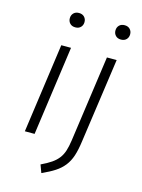

<svg xmlns="http://www.w3.org/2000/svg" viewBox="-136 -803 805 1085"><g transform="rotate(15 267.0 -260.5)"><path d="M195 -523 122 0H65L138 -523ZM188 -641Q168 -641 156.5 -653Q145 -665 145 -683Q145 -701 156.5 -713Q168 -725 188 -725Q208 -725 219.5 -713Q231 -701 231 -683Q231 -665 219.5 -653Q208 -641 188 -641ZM462 -523 392 -29Q385 23 373.5 58Q362 93 341.5 119Q321 145 291 164.5Q261 184 216 204L199 158Q235 141 259 124.5Q283 108 298 88Q313 68 321 42.5Q329 17 334 -18L405 -523ZM455 -641Q435 -641 423.5 -653Q412 -665 412 -683Q412 -701 423.5 -713Q435 -725 455 -725Q475 -725 486.5 -713Q498 -701 498 -683Q498 -665 486.5 -653Q475 -641 455 -641Z"/></g></svg>

Font: Glekhifnjqigglhiwekvrgaqftz
Style: Regular
Weight: 300
Italic angle: -8°
Designer: Carrois Corporate & Edenspiekermann
Foundry: Carrois Corporate GbR & Edenspiekermann AG
Version: Version 2.001